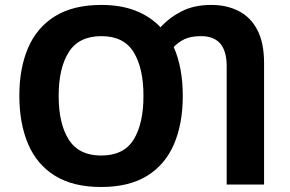

<svg xmlns="http://www.w3.org/2000/svg" viewBox="-20 -745 1171 775"><path d="M717.8 -357.9Q717.8 -246.1 682.4 -163.3Q647 -80.6 574 -35.4Q501 9.8 388.2 9.8Q275.4 9.8 202.1 -35.4Q128.9 -80.6 93.5 -163.6Q58.1 -246.6 58.1 -358.9Q58.1 -469.7 93.5 -552Q128.9 -634.3 202.4 -679.7Q275.9 -725.1 389.2 -725.1Q468.8 -725.1 528.3 -701.4Q587.9 -677.7 627.9 -634.8Q663.1 -673.8 713.4 -699.5Q763.7 -725.1 833 -725.1Q895.5 -725.1 943.6 -700.4Q991.7 -675.8 1018.8 -624Q1045.9 -572.3 1045.9 -490.2V0H895V-478Q895 -599.1 792 -599.1Q749 -599.1 723.4 -586.2Q697.8 -573.2 681.2 -555.2Q699.7 -513.7 708.7 -464.1Q717.8 -414.6 717.8 -357.9ZM216.8 -357.9Q216.8 -245.6 257.6 -181.4Q298.3 -117.2 388.2 -117.2Q479.5 -117.2 519.3 -181.4Q559.1 -245.6 559.1 -357.9Q559.1 -470.2 519.3 -534.7Q479.5 -599.1 389.2 -599.1Q298.3 -599.1 257.6 -534.7Q216.8 -470.2 216.8 -357.9Z"/></svg>

Font: Open Sans
Style: Bold
Weight: 700
Designer: Monotype Design Team
Foundry: Monotype Imaging Inc.
Version: Version 3.000; ttfautohint (v1.8.4)